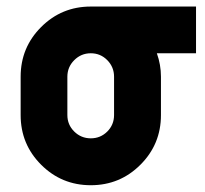

<svg xmlns="http://www.w3.org/2000/svg" viewBox="-20 -542 610 572"><path d="M319.8 -199.2V-313.5Q319.8 -342.3 299.6 -362.8Q279.3 -383.3 250.5 -383.3Q221.7 -383.3 201.2 -362.8Q180.7 -342.3 180.7 -313.5V-199.2Q180.7 -170.4 201.2 -150.1Q221.7 -129.9 250.5 -129.9Q279.3 -129.9 299.6 -150.1Q319.8 -170.4 319.8 -199.2ZM41.5 -199.2V-313.5Q41.5 -400.4 102.5 -461.4Q163.6 -522.5 250.5 -522.5H564V-383.3H447.3Q459.5 -349.1 459.5 -313.5V-199.2Q459.5 -112.3 398.4 -51.3Q337.4 9.8 250.5 9.8Q163.6 9.8 102.5 -51.3Q41.5 -112.3 41.5 -199.2Z"/></svg>

Font: Basically A Sans Serif
Style: Bold
Weight: 700
Designer: Hyung-Suk Kim
Foundry: Mental Design
Version: 1.000